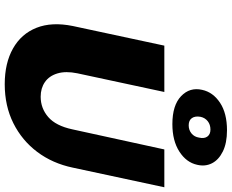

<svg xmlns="http://www.w3.org/2000/svg" viewBox="-104 -859 980 812"><g transform="rotate(90 386.0 -453.0)"><path d="M336 17Q247 17 185 -18Q123 -53 97.5 -117.5Q72 -182 90 -271L173 -658H369L290 -290Q280 -241 290.5 -206Q301 -171 327 -153Q353 -135 389 -135Q438 -135 475 -167Q512 -199 527 -269L612 -658H772L689 -271Q671 -185 622.5 -120.5Q574 -56 501 -19.5Q428 17 336 17ZM505 -692Q425 -692 386.5 -729Q348 -766 360 -818Q370 -864 414.5 -893.5Q459 -923 531 -923Q585 -923 620.5 -905.5Q656 -888 670.5 -859.5Q685 -831 677 -797Q667 -751 621 -721.5Q575 -692 505 -692ZM510 -761Q530 -761 544.5 -773Q559 -785 562 -805Q567 -827 557.5 -840Q548 -853 528 -853Q507 -853 492.5 -841.5Q478 -830 474 -811Q470 -788 479.5 -774.5Q489 -761 510 -761Z"/></g></svg>

Font: Ysabeau Office Black
Style: Italic
Weight: 900
Italic angle: -12°
Designer: Christian Thalmann (Catharsis Fonts)
Version: Version 2.001;gftools[0.9.30]; featfreeze: tnum,lnum,ss02